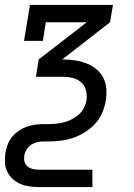

<svg xmlns="http://www.w3.org/2000/svg" viewBox="-22 -540 542 775"><path d="M133 215Q114 215 94.5 212Q75 209 58.5 201.5Q42 194 28.5 181.5Q15 169 7 152.5Q-1 136 -2 116.5Q-3 97 0 77Q3 60 9 43.5Q15 27 26.5 13Q38 -1 53 -11.5Q68 -22 84.5 -28Q101 -34 118 -36.5Q135 -39 152 -39H170Q186 -39 202.5 -40.5Q219 -42 235 -46Q251 -50 266 -57.5Q281 -65 294.5 -76.5Q308 -88 316 -103Q324 -118 327 -134Q330 -155 325.5 -174.5Q321 -194 306.5 -207Q292 -220 272.5 -225Q253 -230 232 -230H123L134 -300L328 -450H163L151 -375H75L99 -520H434L422 -450L229 -300H232Q256 -300 280 -296.5Q304 -293 326 -284.5Q348 -276 366 -261.5Q384 -247 394.5 -227Q405 -207 407 -183Q409 -159 405 -134Q401 -109 390.5 -84.5Q380 -60 361.5 -40Q343 -20 319.5 -5.5Q296 9 271.5 17Q247 25 221.5 28Q196 31 171 31H153Q140 31 127.5 34Q115 37 103.5 44.5Q92 52 85 64Q78 76 76 88Q74 101 77 112.5Q80 124 89 131.5Q98 139 109.5 142Q121 145 134 145H351V215Z"/></svg>

Font: Iosevka Curly Slab
Style: Italic
Weight: 400
Italic angle: -9°
Monospace: yes
Designer: Belleve Invis
Foundry: Belleve Invis
Version: Version 22.1.2; ttfautohint (v1.8.4)